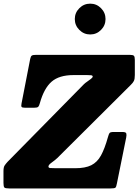

<svg xmlns="http://www.w3.org/2000/svg" viewBox="-70 -1058 778 1078"><path d="M-50.5 -31V-96Q-50.5 -119 -44.2 -128.5Q-38 -138 -27.5 -149.5L401 -585Q408 -592 419.8 -600Q431.5 -608 441 -615.5Q450.5 -623 450.5 -628Q450.5 -634.5 441 -635.5Q431.5 -636.5 418.5 -636.5H343Q262 -636.5 219.5 -599.2Q177 -562 154 -479.5Q150 -464 144.8 -458.5Q139.5 -453 120.5 -453H72.5Q54.5 -453 51.2 -458Q48 -463 51 -477.5L99.5 -727Q102.5 -742 108.8 -746Q115 -750 132.5 -750H658.5Q676.5 -750 681.8 -744.8Q687 -739.5 687 -721.5V-637Q687 -614 681.5 -603.2Q676 -592.5 664.5 -581.5L251.5 -170.5Q238 -158 220 -145.2Q202 -132.5 202 -123Q202 -115.5 212 -114.5Q222 -113.5 244.5 -113.5H352Q408.5 -113.5 442.2 -130.2Q476 -147 497 -185.2Q518 -223.5 536 -288Q540.5 -304.5 544.8 -310.8Q549 -317 569.5 -317H617Q636.5 -317 639 -309Q641.5 -301 638.5 -285.5L586.5 -28.5Q583 -9 578.2 -4.5Q573.5 0 551 0H-18.5Q-40 0 -45.2 -5Q-50.5 -10 -50.5 -31ZM436.5 -864.5Q401 -864.5 375.5 -890Q350 -915.5 350 -951Q350 -986.5 375.5 -1012Q401 -1037.5 436.5 -1037.5Q472 -1037.5 497.2 -1012Q522.5 -986.5 522.5 -951Q522.5 -915.5 497.2 -890Q472 -864.5 436.5 -864.5Z"/></svg>

Font: Besley* Narrow Heavy
Style: Italic
Weight: 800
Width: 4
Italic angle: -13°
Designer: Owen Earl
Foundry: indestructible type*
Version: Version 3.000; ttfautohint (v1.8.3)